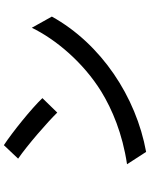

<svg xmlns="http://www.w3.org/2000/svg" viewBox="89 -841 778 996"><g transform="rotate(-90 478.0 -343.0)"><path d="M223 -712 153 -638C224 -589 342 -486 392 -435L467 -512C414 -568 291 -667 223 -712ZM124 -73 188 26C474 -26 748 -207 890 -463L832 -567C773 -445 654 -301 500 -206C408 -150 284 -97 124 -73Z"/></g></svg>

Font: Kinto Sans Med
Style: Regular
Weight: 500
Designer: Authors: Ryoko NISHIZUKA  (kana & ideographs); Paul D. Hunt (Latin, Greek & Cyrillic); Wenlong ZHANG  (bopomofo); Sandol
Foundry: Adobe Systems Incorporated, ookami Inc.
Version: Version 0.001